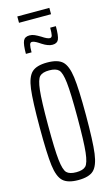

<svg xmlns="http://www.w3.org/2000/svg" viewBox="-149 -1051 647 1111"><g transform="rotate(-15 175.0 -495.0)"><path d="M37 -344Q37 -502 46 -572.5Q55 -643 83.5 -669.5Q112 -696 175 -696Q239 -696 267 -669.5Q295 -643 304.5 -572.5Q314 -502 314 -344Q314 -186 304.5 -115.5Q295 -45 267 -18.5Q239 8 175 8Q112 8 83.5 -18.5Q55 -45 46 -115.5Q37 -186 37 -344ZM263 -344Q263 -491 256 -553Q249 -615 232 -632Q215 -649 175 -649Q135 -649 118 -632Q101 -615 94 -552.5Q87 -490 87 -344Q87 -198 94 -135.5Q101 -73 118 -56Q135 -39 175 -39Q215 -39 232 -56Q249 -73 256 -135Q263 -197 263 -344ZM117 -874Q133 -874 147.5 -867.5Q162 -861 182 -849Q213 -828 228 -828Q239 -828 242 -840.5Q245 -853 245 -886H279Q279 -828 270 -807.5Q261 -787 233 -787Q207 -787 173 -809Q170 -811 158.5 -818.5Q147 -826 137.5 -830Q128 -834 121 -834Q111 -834 107.5 -821Q104 -808 104 -776H70Q70 -832 79.5 -853Q89 -874 117 -874ZM78 -960V-998H270V-960Z"/></g></svg>

Font: Saira Ultra Condensed Light
Style: Regular
Weight: 300
Width: 1
Designer: Hector Gatti with collaboration of the Omnibus-Type team
Foundry: Omnibus-Type
Version: Version 1.001; ttfautohint (v1.8)